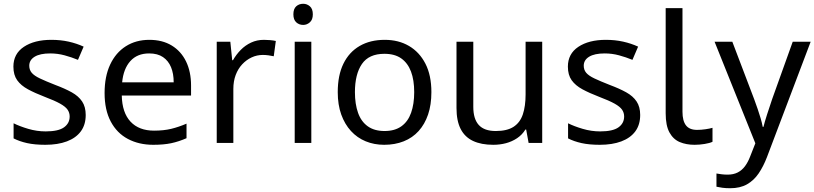

<svg xmlns="http://www.w3.org/2000/svg" viewBox="-20 -757 4314 1017"><path d="M434 -148Q434 -96 408 -61Q382 -26 334 -8Q286 10 220 10Q164 10 123.5 1Q83 -8 52 -24V-104Q84 -88 129.5 -74.5Q175 -61 222 -61Q289 -61 319 -82.5Q349 -104 349 -140Q349 -160 338 -176Q327 -192 298.5 -208Q270 -224 217 -244Q165 -264 128 -284Q91 -304 71 -332Q51 -360 51 -404Q51 -472 106.5 -509Q162 -546 252 -546Q301 -546 343.5 -536.5Q386 -527 423 -510L393 -440Q359 -454 322 -464Q285 -474 246 -474Q192 -474 163.5 -456.5Q135 -439 135 -409Q135 -387 148 -371.5Q161 -356 191.5 -341.5Q222 -327 273 -307Q324 -288 360 -268Q396 -248 415 -219.5Q434 -191 434 -148Z M771 -546Q840 -546 889.5 -516Q939 -486 965.5 -431.5Q992 -377 992 -304V-251H625Q627 -160 671.5 -112.5Q716 -65 796 -65Q847 -65 886.5 -74.5Q926 -84 968 -102V-25Q927 -7 887 1.5Q847 10 792 10Q716 10 657.5 -21Q599 -52 566.5 -113.5Q534 -175 534 -264Q534 -352 563.5 -415Q593 -478 646.5 -512Q700 -546 771 -546ZM770 -474Q707 -474 670.5 -433.5Q634 -393 627 -321H900Q900 -367 886 -401Q872 -435 843.5 -454.5Q815 -474 770 -474Z M1378 -546Q1393 -546 1410.5 -544.5Q1428 -543 1441 -540L1430 -459Q1417 -462 1401.5 -464Q1386 -466 1372 -466Q1341 -466 1313 -453Q1285 -440 1263 -416.5Q1241 -393 1228.5 -360Q1216 -327 1216 -286V0H1128V-536H1200L1210 -438H1214Q1231 -468 1255 -492.5Q1279 -517 1310 -531.5Q1341 -546 1378 -546Z M1629 -536V0H1541V-536ZM1586 -737Q1606 -737 1621.5 -723.5Q1637 -710 1637 -681Q1637 -653 1621.5 -639Q1606 -625 1586 -625Q1564 -625 1549 -639Q1534 -653 1534 -681Q1534 -710 1549 -723.5Q1564 -737 1586 -737Z M2265 -269Q2265 -202 2247.5 -150.5Q2230 -99 2197.5 -63Q2165 -27 2118.5 -8.5Q2072 10 2015 10Q1962 10 1917 -8.5Q1872 -27 1839 -63Q1806 -99 1787.5 -150.5Q1769 -202 1769 -269Q1769 -358 1799 -419.5Q1829 -481 1885 -513.5Q1941 -546 2018 -546Q2091 -546 2146.5 -513.5Q2202 -481 2233.5 -419.5Q2265 -358 2265 -269ZM1860 -269Q1860 -206 1876.5 -159.5Q1893 -113 1928 -88Q1963 -63 2017 -63Q2071 -63 2106 -88Q2141 -113 2157.5 -159.5Q2174 -206 2174 -269Q2174 -333 2157 -378Q2140 -423 2105.5 -447.5Q2071 -472 2016 -472Q1934 -472 1897 -418Q1860 -364 1860 -269Z M2852 -536V0H2780L2767 -71H2763Q2746 -43 2719 -25Q2692 -7 2660 1.5Q2628 10 2593 10Q2529 10 2485.5 -10.5Q2442 -31 2420 -74Q2398 -117 2398 -185V-536H2487V-191Q2487 -127 2516 -95Q2545 -63 2606 -63Q2666 -63 2700.5 -85.5Q2735 -108 2749.5 -151.5Q2764 -195 2764 -257V-536Z M3371 -148Q3371 -96 3345 -61Q3319 -26 3271 -8Q3223 10 3157 10Q3101 10 3060.5 1Q3020 -8 2989 -24V-104Q3021 -88 3066.5 -74.5Q3112 -61 3159 -61Q3226 -61 3256 -82.5Q3286 -104 3286 -140Q3286 -160 3275 -176Q3264 -192 3235.5 -208Q3207 -224 3154 -244Q3102 -264 3065 -284Q3028 -304 3008 -332Q2988 -360 2988 -404Q2988 -472 3043.5 -509Q3099 -546 3189 -546Q3238 -546 3280.5 -536.5Q3323 -527 3360 -510L3330 -440Q3296 -454 3259 -464Q3222 -474 3183 -474Q3129 -474 3100.5 -456.5Q3072 -439 3072 -409Q3072 -387 3085 -371.5Q3098 -356 3128.5 -341.5Q3159 -327 3210 -307Q3261 -288 3297 -268Q3333 -248 3352 -219.5Q3371 -191 3371 -148Z M3659 10Q3615 10 3580.5 -4.5Q3546 -19 3526 -55.5Q3506 -92 3506 -157V-714H3595V-165Q3595 -117 3613.5 -93Q3632 -69 3672 -69Q3694 -69 3717.5 -72.5Q3741 -76 3754 -80V-6Q3740 1 3712.5 5.5Q3685 10 3659 10Z M3765 -536H3859L3975 -231Q3985 -204 3993.5 -179Q4002 -154 4009 -130.5Q4016 -107 4020 -85H4024Q4030 -110 4043 -150.5Q4056 -191 4070 -232L4179 -536H4274L4043 74Q4024 124 3998.5 161.5Q3973 199 3936.5 219.5Q3900 240 3848 240Q3824 240 3806 237.5Q3788 235 3775 232V162Q3786 164 3801.5 166Q3817 168 3834 168Q3865 168 3887.5 156.5Q3910 145 3926 123.5Q3942 102 3953 73L3981 2Z"/></svg>

Font: ubangla15
Style: Book
Weight: 400
Designer: Jelle Bosma - Monotype Design Team
Foundry: Monotype Imaging Inc.
Version: Version 2.003